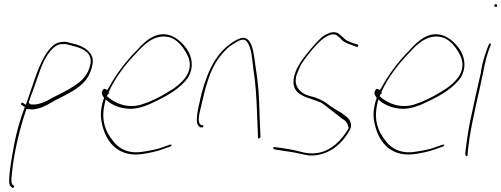

<svg xmlns="http://www.w3.org/2000/svg" viewBox="-20 -729 2467 945"><path d="M85 -213 103 -202 101 -200C79 -141 60 -75 48 -9C37 53 26 111 25 160C25 182 29 186 40 195C45 199 53 189 49 186L41 179L39 177C33 159 38 133 40 113C48 35 69 -62 95 -146L110 -192H126C135 -189 147 -190 162 -194H164C196 -201 228 -222 253 -236C309 -265 374 -293 408 -343C429 -374 443 -423 434 -448C420 -485 382 -506 332 -516C317 -520 306 -525 291 -523H290C274 -523 255 -516 244 -507C180 -454 152 -338 114 -232L107 -213L93 -223C87 -227 81 -218 85 -213ZM121 -224 122 -230H123C129 -247 135 -266 142 -283C167 -347 184 -426 227 -476V-477L228 -478C243 -494 259 -512 287 -512C304 -514 316 -509 328 -506C368 -496 433 -481 426 -419C417 -360 380 -328 343 -305C298 -274 252 -258 212 -233C191 -224 165 -212 134 -215C131 -215 123 -219 122 -224ZM49 186H48ZM343 -302H342Z M484 -281C477 -271 484 -258 492 -248L490 -239H489C472 -181 474 -149 485 -107C508 -19 571 45 681 29C716 24 751 16 779 6C792 1 806 -4 819 -8C820 -8 823 -10 825 -16V-17C826 -18 823 -16 824 -17H816L777 -3C750 7 714 13 682 18C614 29 564 4 535 -37C501 -78 476 -136 495 -217L500 -240L515 -227C540 -209 571 -197 609 -194C655 -190 704 -209 743 -229C802 -257 868 -293 906 -348C937 -401 923 -453 900 -487C879 -517 850 -544 817 -555C752 -576 699 -534 652 -480C606 -435 551 -364 516 -299L508 -286L497 -291C492 -293 490 -292 484 -283ZM506 -256 514 -271 513 -268H517L518 -273H514C546 -348 606 -423 656 -473C690 -511 726 -542 769 -548C830 -557 866 -518 890 -480C907 -454 931 -408 897 -354C875 -320 837 -293 805 -275C763 -249 722 -229 678 -215C610 -193 544 -220 507 -255ZM906 -347Z M957 -202C948 -161 945 -125 955 -113C959 -105 966 -102 969 -102H976C979 -102 980 -104 981 -108C982 -112 981 -113 978 -113H971C948 -124 962 -173 969 -202C980 -248 988 -289 1003 -332C1029 -418 1080 -487 1139 -519C1156 -530 1184 -545 1197 -521C1205 -512 1210 -496 1215 -477C1220 -454 1223 -427 1226 -397C1239 -311 1242 -259 1246 -149L1250 -51C1250 -47 1251 -47 1253 -47C1256 -48 1262 -52 1262 -55L1258 -151C1255 -263 1252 -313 1238 -400C1231 -452 1225 -507 1204 -530C1185 -550 1167 -545 1136 -528C1050 -477 1005 -392 971 -265ZM1139 -519Z M1326 -5C1325 -4 1325 2 1328 5L1341 8C1365 11 1390 16 1413 19C1442 23 1471 32 1499 36C1568 40 1624 10 1667 -39C1681 -55 1700 -82 1707 -102C1710 -131 1698 -146 1677 -161L1676 -162H1675C1668 -169 1659 -175 1646 -182C1632 -189 1619 -199 1605 -208C1583 -225 1559 -240 1532 -249L1496 -259C1476 -265 1455 -280 1445 -297C1437 -311 1432 -326 1438 -354V-356L1439 -357C1443 -369 1449 -384 1457 -401V-402C1466 -420 1483 -443 1511 -478C1539 -512 1562 -534 1578 -544C1599 -557 1620 -566 1639 -555L1640 -554V-553L1658 -538V-537C1669 -523 1689 -515 1715 -506L1733 -499H1734C1737 -499 1739 -498 1741 -498C1745 -506 1743 -509 1742 -509L1721 -516H1719C1707 -521 1697 -525 1686 -530C1670 -541 1661 -554 1646 -564C1625 -576 1604 -571 1575 -554C1561 -545 1538 -522 1507 -485C1476 -448 1456 -420 1449 -405C1438 -387 1433 -371 1428 -355C1404 -251 1503 -253 1563 -222H1564C1595 -200 1632 -169 1665 -144C1682 -135 1691 -123 1695 -103L1697 -99L1696 -98C1662 -38 1609 14 1542 24C1491 32 1454 14 1417 8C1394 5 1370 -1 1347 -3L1331 -5ZM1428 -354H1427ZM1665 -145Z M1826 -281C1819 -271 1826 -258 1834 -248L1832 -239H1831C1814 -181 1816 -149 1827 -107C1850 -19 1913 45 2023 29C2058 24 2093 16 2121 6C2134 1 2148 -4 2161 -8C2162 -8 2165 -10 2167 -16V-17C2168 -18 2165 -16 2166 -17H2158L2119 -3C2092 7 2056 13 2024 18C1956 29 1906 4 1877 -37C1843 -78 1818 -136 1837 -217L1842 -240L1857 -227C1882 -209 1913 -197 1951 -194C1997 -190 2046 -209 2085 -229C2144 -257 2210 -293 2248 -348C2279 -401 2265 -453 2242 -487C2221 -517 2192 -544 2159 -555C2094 -576 2041 -534 1994 -480C1948 -435 1893 -364 1858 -299L1850 -286L1839 -291C1834 -293 1832 -292 1826 -283ZM1848 -256 1856 -271 1855 -268H1859L1860 -273H1856C1888 -348 1948 -423 1998 -473C2032 -511 2068 -542 2111 -548C2172 -557 2208 -518 2232 -480C2249 -454 2273 -408 2239 -354C2217 -320 2179 -293 2147 -275C2105 -249 2064 -229 2020 -215C1952 -193 1886 -220 1849 -255ZM2248 -347Z M2413 -702C2412 -699 2415 -695 2420 -695C2425 -695 2426 -695 2427 -700C2428 -703 2424 -709 2421 -709C2417 -709 2414 -707 2413 -702ZM2347 -378 2348 -377 2331 -302C2325 -275 2318 -246 2312 -216L2292 -123C2284 -83 2273 -6 2270 25L2271 36C2275 41 2280 42 2282 33V23V22C2290 -71 2319 -196 2343 -302C2349 -329 2353 -353 2359 -377C2367 -422 2379 -470 2396 -508C2396 -509 2396 -510 2395 -513C2389 -525 2382 -499 2379 -492L2378 -490C2366 -458 2354 -419 2347 -378ZM2359 -376H2358ZM2395 -513Z"/></svg>

Font: Stray Cat
Style: HlCnObl
Weight: 100
Version: Version 1.0